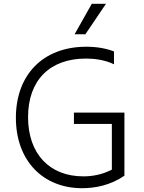

<svg xmlns="http://www.w3.org/2000/svg" viewBox="-20 -984 761 1014"><path d="M539.8 -964.1H464.8L373.9 -802.9H430.8ZM370.4 -389.2V-329.5H570.7V-88.1C517 -60.4 464.8 -52.6 420.1 -52.6C242.2 -52.6 128.2 -171.2 128.2 -365.4C128.2 -561.1 244 -674.7 433.6 -674.7C479 -674.7 533.7 -668 582 -644.5V-712.4C541.5 -728 492.5 -737.2 435.7 -737.2C206.3 -737.2 63.9 -588.1 63.9 -361.9C63.9 -135.3 207 9.9 413.7 9.9C480.8 9.9 562.1 -4.6 637.1 -56.1V-389.2Z"/></svg>

Font: TID UI Light
Style: Regular
Weight: 300
Designer: The TID Project Authors
Foundry: Bakken & Bæck
Version: Version 1.001;hotconv 1.0.109;makeotfexe 2.5.65596